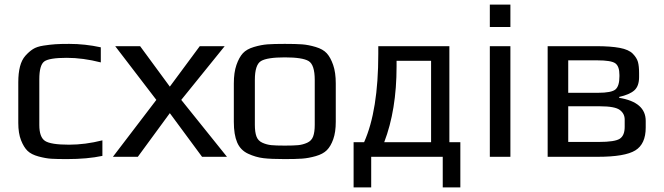

<svg xmlns="http://www.w3.org/2000/svg" viewBox="-20 -686 2905 840"><path d="M428 -4Q362 10 273 10Q229 10 204.5 8.5Q180 7 148.5 -1.5Q117 -10 100.5 -26Q84 -42 72 -72.5Q60 -103 60 -148V-326Q60 -366 67.5 -395Q75 -424 91 -442Q107 -460 124 -471Q141 -482 170.5 -486.5Q200 -491 222.5 -492.5Q245 -494 283 -494Q352 -494 421 -479V-413Q343 -433 272 -433Q195 -433 173.5 -417Q152 -401 152 -339V-139Q152 -86 177 -69.5Q202 -53 282 -53Q353 -53 428 -72Z M973 0H864L723 -191L583 0H474L664 -249L484 -484H593L723 -307L854 -484H963L773 -249Z M1449 -321V-153Q1449 -108 1438 -77Q1427 -46 1410 -29Q1393 -12 1361.5 -3Q1330 6 1301.5 8Q1273 10 1226 10Q1166 10 1132.5 6Q1099 2 1065.5 -13.5Q1032 -29 1017.5 -63Q1003 -97 1003 -153V-321Q1003 -369 1014.5 -402Q1026 -435 1042.5 -453Q1059 -471 1091 -480.5Q1123 -490 1150.5 -492Q1178 -494 1226 -494Q1274 -494 1301.5 -492Q1329 -490 1361 -480.5Q1393 -471 1409.5 -453Q1426 -435 1437.5 -402Q1449 -369 1449 -321ZM1357 -140V-336Q1357 -403 1330 -419Q1303 -435 1226 -435Q1149 -435 1122 -419Q1095 -403 1095 -336V-140Q1095 -108 1102 -89Q1109 -70 1128 -61.5Q1147 -53 1167 -51Q1187 -49 1226 -49Q1265 -49 1285 -51Q1305 -53 1324 -61.5Q1343 -70 1350 -89Q1357 -108 1357 -140Z M1866 -64V-420H1715V-395Q1715 -205 1661 -64ZM1635 -450V-484H1946V-64H1994V134H1917V0H1604V134H1527V-64H1573Q1635 -203 1635 -450Z M2213 0H2123V-484H2213ZM2213 -568H2123V-666H2213Z M2805 -157V-128Q2805 -56 2759.5 -28Q2714 0 2595 0H2376V-484H2588Q2652 -484 2691.5 -476.5Q2731 -469 2748.5 -451Q2766 -433 2771 -415Q2776 -397 2776 -366V-349Q2776 -309 2755 -290.5Q2734 -272 2689 -262V-258Q2805 -239 2805 -157ZM2690 -352V-358Q2690 -396 2672 -409Q2654 -422 2593 -422H2466V-280H2596Q2656 -280 2673 -295Q2690 -310 2690 -352ZM2713 -131V-163Q2713 -189 2691.5 -205Q2670 -221 2605 -221H2466V-65H2600Q2670 -65 2691.5 -79Q2713 -93 2713 -131Z"/></svg>

Font: Play
Style: Regular
Weight: 400
Designer: Jonas Hecksher
Foundry: Jonas Hecksher, Playtypeª, e-types AS
Version: Version 1.002